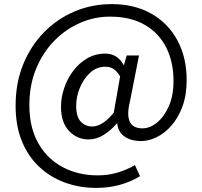

<svg xmlns="http://www.w3.org/2000/svg" viewBox="-20 -742 986 935"><path d="M449 173Q367 173 296 147Q225 121 171 70.5Q117 20 86.5 -54.5Q56 -129 56 -227Q56 -339 93.5 -430Q131 -521 196 -586.5Q261 -652 345 -687Q429 -722 523 -722Q635 -722 717 -675.5Q799 -629 844 -545.5Q889 -462 889 -352Q889 -279 868.5 -223.5Q848 -168 815 -130.5Q782 -93 743 -74Q704 -55 666 -55Q620 -55 588 -76Q556 -97 551 -140H548Q521 -108 485.5 -85.5Q450 -63 412 -63Q355 -63 316 -104.5Q277 -146 277 -222Q277 -266 292 -311.5Q307 -357 335.5 -395.5Q364 -434 404 -457.5Q444 -481 493 -481Q551 -481 582 -426H584L597 -472H657L613 -249Q580 -117 674 -117Q710 -117 744.5 -145Q779 -173 802 -224.5Q825 -276 825 -348Q825 -439 790 -509.5Q755 -580 686 -620.5Q617 -661 515 -661Q440 -661 370 -630.5Q300 -600 244.5 -543.5Q189 -487 156 -407.5Q123 -328 123 -230Q123 -121 166.5 -44.5Q210 32 285.5 72Q361 112 456 112Q508 112 554 98Q600 84 637 62L662 116Q613 145 560.5 159Q508 173 449 173ZM430 -126Q453 -126 479 -142Q505 -158 534 -193L565 -370Q549 -396 532.5 -406.5Q516 -417 493 -417Q450 -417 418 -387Q386 -357 368.5 -313.5Q351 -270 351 -227Q351 -173 373.5 -149.5Q396 -126 430 -126Z"/></svg>

Font: Chocolate Classical Sans
Style: Regular
Weight: 400
Designer: 田海東、宇文滿月
Foundry: Moonlit Owen
Version: Version 1.001